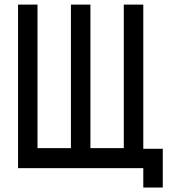

<svg xmlns="http://www.w3.org/2000/svg" viewBox="-20 -735 790 842"><path d="M608.4 87.4V2.4H59.1V-714.8H144.5V-85.4H291V-714.8H376.5V-85.4H522.9V-714.8H608.4V-82.5H693.8V87.4Z"/></svg>

Font: Proletarsk
Style: Regular
Weight: 400
Designer: Peter Wiegel, original typeface by Carl Albert Fahrenwaldt 1901
Foundry: Peter Wiegel
Version: Version 1.000 2010 initial release